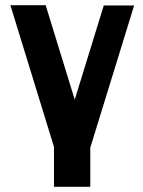

<svg xmlns="http://www.w3.org/2000/svg" viewBox="-20 -720 553 740"><path d="M188 0H328V-151L497 -699H380L268 -336L156 -700H20L188 -154Z"/></svg>

Font: Tanklager Original
Style: Regular
Weight: 400
Designer: Ariel Martín Pérez
Foundry: Tunera Type Foundry
Version: Version 1.000;Glyphs 3.3 (3310)